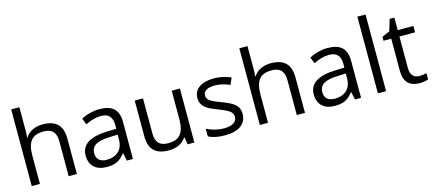

<svg xmlns="http://www.w3.org/2000/svg" viewBox="-55 -1294 4148 1838"><g transform="rotate(-15 2018.5 -375.0)"><path d="M533.2 0V-349.1C533.2 -484.4 467.8 -543.9 336.9 -543.9C261.2 -543.9 199.7 -512.2 168 -460.9H163.1C165.5 -479 167 -502 167 -529.8V-759.8H85.9V0H167V-279.8C167 -418.9 216.3 -476.1 329.1 -476.1C413.6 -476.1 452.1 -433.6 452.1 -346.2V0Z M1088.9 0V-365.2C1088.9 -490.2 1028.3 -543.9 900.9 -543.9C837.9 -543.9 772.5 -526.9 719.7 -498L744.6 -436C800.8 -463.4 851.6 -477.1 896 -477.1C975.6 -477.1 1009.8 -438 1009.8 -354V-320.8L918.9 -317.9C746.1 -312.5 659.7 -255.9 659.7 -147.9C659.7 -46.9 723.6 9.8 829.6 9.8C909.2 9.8 955.6 -9.3 1008.8 -76.2H1012.7L1028.8 0ZM845.7 -57.1C781.7 -57.1 744.6 -88.4 744.6 -147C744.6 -221.7 797.9 -255.4 926.8 -259.8L1007.8 -263.2V-214.8C1007.8 -115.2 946.8 -57.1 845.7 -57.1Z M1250 -535.2V-185.1C1250 -48.8 1314.5 9.8 1444.8 9.8C1520.5 9.8 1581.5 -19 1614.7 -71.8H1619.1L1630.9 0H1697.8V-535.2H1616.7V-253.9C1616.7 -115.2 1566.9 -58.1 1455.1 -58.1C1370.6 -58.1 1332 -100.6 1332 -188V-535.2Z M2214.8 -146C2214.8 -216.8 2179.7 -257.8 2052.7 -304.2C2006.3 -321.3 1975.1 -334.5 1959 -343.8C1926.3 -361.8 1912.6 -380.4 1912.6 -409.2C1912.6 -451.7 1952.1 -477.1 2028.8 -477.1C2072.3 -477.1 2121.1 -465.8 2174.8 -443.8L2203.6 -509.8C2148.4 -533.2 2092.3 -544.9 2034.7 -544.9C1911.1 -544.9 1835.4 -491.2 1835.4 -403.8C1835.4 -355 1856 -321.3 1897.9 -293.9C1918.9 -279.8 1954.1 -263.7 2003.9 -245.1C2056.2 -225.1 2091.8 -207.5 2109.9 -192.9C2127.9 -177.7 2136.7 -160.2 2136.7 -139.2C2136.7 -84 2089.4 -57.1 2004.9 -57.1C1950.2 -57.1 1888.2 -73.2 1836.9 -99.1V-23.9C1876.5 -1.5 1932.1 9.8 2002.9 9.8C2137.2 9.8 2214.8 -46.4 2214.8 -146Z M2793.9 0V-349.1C2793.9 -484.4 2728.5 -543.9 2597.7 -543.9C2522 -543.9 2460.4 -512.2 2428.7 -460.9H2423.8C2426.3 -479 2427.7 -502 2427.7 -529.8V-759.8H2346.7V0H2427.7V-279.8C2427.7 -418.9 2477.1 -476.1 2589.8 -476.1C2674.3 -476.1 2712.9 -433.6 2712.9 -346.2V0Z M3349.6 0V-365.2C3349.6 -490.2 3289.1 -543.9 3161.6 -543.9C3098.6 -543.9 3033.2 -526.9 2980.5 -498L3005.4 -436C3061.5 -463.4 3112.3 -477.1 3156.7 -477.1C3236.3 -477.1 3270.5 -438 3270.5 -354V-320.8L3179.7 -317.9C3006.8 -312.5 2920.4 -255.9 2920.4 -147.9C2920.4 -46.9 2984.4 9.8 3090.3 9.8C3169.9 9.8 3216.3 -9.3 3269.5 -76.2H3273.4L3289.6 0ZM3106.4 -57.1C3042.5 -57.1 3005.4 -88.4 3005.4 -147C3005.4 -221.7 3058.6 -255.4 3187.5 -259.8L3268.6 -263.2V-214.8C3268.6 -115.2 3207.5 -57.1 3106.4 -57.1Z M3597.7 -759.8H3516.6V0H3597.7Z M3942.4 -57.1C3889.2 -57.1 3856.4 -92.8 3856.4 -157.2V-472.2H4011.7V-535.2H3856.4V-659.2H3809.6L3775.4 -544.9L3698.7 -511.2V-472.2H3775.4V-153.8C3775.4 -44.9 3827.1 9.8 3930.7 9.8C3958 9.8 3998 3.4 4015.6 -4.9V-66.9C4000 -62.5 3971.2 -57.1 3942.4 -57.1Z"/></g></svg>

Font: Open Sans
Style: Regular
Weight: 400
Foundry: Ascender Corporation
Version: Version 1.100;PS 001.100;hotconv 1.0.88;makeotf.lib2.5.64775